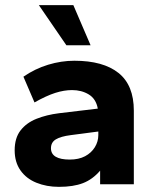

<svg xmlns="http://www.w3.org/2000/svg" viewBox="-20 -716 600 746"><path d="M37 0ZM209 10Q161 10 121.5 -6Q82 -22 59.5 -54Q37 -86 37 -132Q37 -180 60 -209.5Q83 -239 122 -254.5Q161 -270 209 -276L360 -294Q353 -332 325 -349Q297 -366 260 -366Q229 -366 194.5 -355Q160 -344 114 -318L71 -418Q116 -449 167 -464.5Q218 -480 269 -480Q381 -480 440.5 -432.5Q500 -385 500 -286V0H369V-53Q340 -19 302.5 -4.5Q265 10 209 10ZM251 -96Q286 -96 310.5 -109Q335 -122 348.5 -144Q362 -166 362 -191V-205L255 -191Q216 -186 197 -174.5Q178 -163 178 -140Q178 -118 196.5 -107Q215 -96 251 -96ZM238 -540 131 -696H265L332 -540Z"/></svg>

Font: Gantari
Style: Bold
Weight: 700
Designer: Anugrah Pasau
Foundry: Lafontype
Version: Version 1.000; ttfautohint (v1.6)